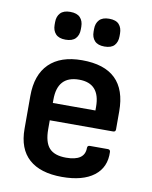

<svg xmlns="http://www.w3.org/2000/svg" viewBox="-81 -759 656 830"><g transform="rotate(10 247.0 -343.5)"><path d="M248 11Q153 11 103 -33.5Q53 -78 53 -166V-310Q53 -403 103 -452Q153 -501 247 -501Q443 -501 443 -311V-232Q443 -221 432 -221H154V-182Q154 -125 177 -99.5Q200 -74 251 -74Q333 -74 333 -131Q333 -142 344 -142H423Q433 -142 434 -132Q437 -64 388 -26.5Q339 11 248 11ZM154 -297H341V-313Q341 -416 249 -416Q154 -416 154 -312ZM160 -576Q131 -576 117 -591Q103 -606 103 -631V-643Q103 -668 117 -683Q131 -698 160 -698Q190 -698 204 -683Q218 -668 218 -643V-631Q218 -606 204 -591Q190 -576 160 -576ZM331 -576Q302 -576 288 -591Q274 -606 274 -631V-643Q274 -668 288 -683Q302 -698 331 -698Q361 -698 374.5 -683Q388 -668 388 -643V-631Q388 -606 374.5 -591Q361 -576 331 -576Z"/></g></svg>

Font: Sofia Sans Extra Cond
Style: Bold
Weight: 700
Width: 1
Designer: Botio Nikoltchev, Ani Petrova
Foundry: lettersoup
Version: Version 4.100; ttfautohint (v1.8.3)